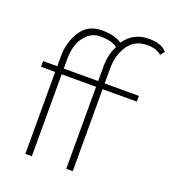

<svg xmlns="http://www.w3.org/2000/svg" viewBox="-135 -842 848 944"><g transform="rotate(20 289.0 -370.0)"><path d="M487 -708Q420 -708 386.5 -657Q353 -606 353 -539V-459H532V-429H353V0H319V-429H139V0H105V-429H31V-459H105V-508Q105 -586 142.5 -643Q180 -700 252 -700Q318 -700 357 -674Q402 -740 484 -740Q551 -740 578 -706L561 -684Q535 -708 487 -708ZM319 -459V-537Q319 -597 344 -646Q315 -669 255 -669Q214 -669 186 -641Q158 -613 148.5 -579Q139 -545 139 -509V-459Z"/></g></svg>

Font: Raleway
Style: ExtraLight
Weight: 200
Designer: Matt McInerney, Pablo Impallari, Rodrigo Fuenzalida
Foundry: Matt McInerney, Pablo Impallari, Rodrigo Fuenzalida
Version: Version 2.001